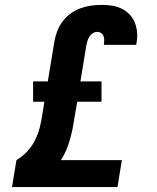

<svg xmlns="http://www.w3.org/2000/svg" viewBox="-20 -763 640 783"><path d="M29 0 47 -110Q72 -125 91.5 -146Q111 -167 123.5 -192.5Q136 -218 142.5 -244.5Q149 -271 153 -298L161 -348H115V-431H175L202 -595Q206 -617 214 -637.5Q222 -658 236 -676.5Q250 -695 269 -708.5Q288 -722 309 -729.5Q330 -737 351.5 -740Q373 -743 394 -743Q416 -743 436.5 -740Q457 -737 475.5 -728Q494 -719 508 -704.5Q522 -690 529.5 -671.5Q537 -653 539 -632Q541 -611 537 -590Q537 -587 536.5 -584.5Q536 -582 535 -580H403Q403 -581 403.5 -581.5Q404 -582 404 -583Q405 -591 405 -600Q405 -609 402 -616.5Q399 -624 392 -628.5Q385 -633 376 -633Q367 -633 358.5 -627.5Q350 -622 344.5 -613.5Q339 -605 336.5 -596Q334 -587 332 -577L308 -431H394V-348H295L283 -280Q280 -258 275.5 -236Q271 -214 265 -193Q259 -172 250 -150.5Q241 -129 228 -110H477L459 0Z"/></svg>

Font: Iosevka Slab XBdEx
Style: Italic
Weight: 800
Width: 7
Italic angle: -9°
Monospace: yes
Designer: Belleve Invis
Foundry: Belleve Invis
Version: Version 11.1.1; ttfautohint (v1.8.3)